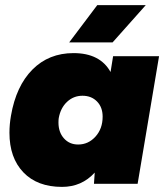

<svg xmlns="http://www.w3.org/2000/svg" viewBox="-20 -720 646 752"><path d="M351 -44Q300 12 223 12Q126 12 71.5 -45Q17 -102 17 -200Q17 -233 23 -267Q43 -383 107 -447.5Q171 -512 268 -512Q372 -512 413 -438L423 -500H603L519 0H348ZM209 -240Q209 -202 230.5 -178Q252 -154 286 -154Q326 -154 354 -185Q382 -216 382 -263Q382 -300 360 -322.5Q338 -345 303 -345Q268 -345 242.5 -321Q217 -297 210 -257Q209 -251 209 -240ZM361 -700H551L421 -554H251Z"/></svg>

Font: Oak Sans Black
Style: Italic
Weight: 900
Italic angle: -9.5°
Foundry: Erik Kennedy, Walven
Version: Version 1.000